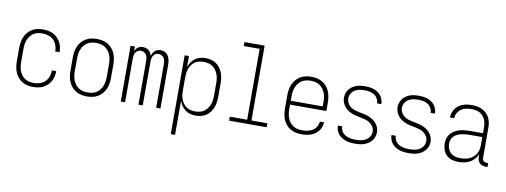

<svg xmlns="http://www.w3.org/2000/svg" viewBox="-71 -1142 4643 1763"><g transform="rotate(10 2250.0 -260.0)"><path d="M247 8Q221 8 195 2.5Q169 -3 146 -17Q123 -31 106 -51.5Q89 -72 79 -96.5Q69 -121 65 -147.5Q61 -174 61 -200V-320Q61 -346 65 -372.5Q69 -399 79 -423.5Q89 -448 106 -468.5Q123 -489 146 -503Q169 -517 195 -522.5Q221 -528 247 -528Q272 -528 296 -524Q320 -520 341.5 -509Q363 -498 381 -481Q399 -464 410.5 -443Q422 -422 427.5 -398Q433 -374 433 -350V-348H393V-349Q393 -378 383 -406Q373 -434 352.5 -454Q332 -474 304 -482.5Q276 -491 247 -491Q226 -491 205 -486.5Q184 -482 166 -470Q148 -458 135 -441Q122 -424 114.5 -404Q107 -384 104 -362.5Q101 -341 101 -320V-200Q101 -179 104 -157.5Q107 -136 114.5 -116Q122 -96 135 -79Q148 -62 166 -50Q184 -38 205 -33.5Q226 -29 247 -29Q276 -29 304 -37.5Q332 -46 352.5 -66Q373 -86 383 -114Q393 -142 393 -171V-172H433V-170Q433 -146 427.5 -122Q422 -98 410.5 -77Q399 -56 381 -39Q363 -22 341.5 -11Q320 0 296 4Q272 8 247 8Z M750 8Q723 8 697 2.5Q671 -3 648 -16.5Q625 -30 607.5 -50.5Q590 -71 579.5 -95.5Q569 -120 565 -146.5Q561 -173 561 -200V-320Q561 -347 565 -373.5Q569 -400 579.5 -424.5Q590 -449 607.5 -469.5Q625 -490 648 -503.5Q671 -517 697 -522.5Q723 -528 750 -528Q777 -528 803 -522.5Q829 -517 852 -503.5Q875 -490 892.5 -469.5Q910 -449 920.5 -424.5Q931 -400 935 -373.5Q939 -347 939 -320V-200Q939 -173 935 -146.5Q931 -120 920.5 -95.5Q910 -71 892.5 -50.5Q875 -30 852 -16.5Q829 -3 803 2.5Q777 8 750 8ZM750 -29Q772 -29 793 -33.5Q814 -38 832 -49.5Q850 -61 863.5 -78.5Q877 -96 885 -116Q893 -136 896 -157Q899 -178 899 -200V-320Q899 -342 896 -363Q893 -384 885 -404Q877 -424 863.5 -441.5Q850 -459 832 -470.5Q814 -482 793 -486.5Q772 -491 750 -491Q728 -491 707 -486.5Q686 -482 668 -470.5Q650 -459 636.5 -441.5Q623 -424 615 -404Q607 -384 604 -363Q601 -342 601 -320V-200Q601 -178 604 -157Q607 -136 615 -116Q623 -96 636.5 -78.5Q650 -61 668 -49.5Q686 -38 707 -33.5Q728 -29 750 -29Z M1065 0V-520H1105V-478Q1110 -489 1117.5 -499Q1125 -509 1135 -515.5Q1145 -522 1156.5 -525Q1168 -528 1180 -528Q1195 -528 1209 -523.5Q1223 -519 1234 -509.5Q1245 -500 1252 -487Q1259 -474 1263 -460Q1267 -474 1274 -487Q1281 -500 1292 -509.5Q1303 -519 1317 -523.5Q1331 -528 1345 -528Q1360 -528 1373.5 -523.5Q1387 -519 1398 -510Q1409 -501 1416.5 -488.5Q1424 -476 1428 -462.5Q1432 -449 1433.5 -435Q1435 -421 1435 -406V0H1395V-406Q1395 -421 1392.5 -436Q1390 -451 1382 -464Q1374 -477 1360.5 -484Q1347 -491 1333 -491Q1318 -491 1304.5 -484Q1291 -477 1283 -464Q1275 -451 1272.5 -436Q1270 -421 1270 -406V0H1230V-406Q1230 -421 1227.5 -436Q1225 -451 1217 -464Q1209 -477 1195.5 -484Q1182 -491 1167 -491Q1153 -491 1139.5 -484Q1126 -477 1118 -464Q1110 -451 1107.5 -436Q1105 -421 1105 -406V0Z M1569 215V-520H1609V-418Q1618 -442 1632.5 -463.5Q1647 -485 1667.5 -500Q1688 -515 1713 -521.5Q1738 -528 1764 -528Q1789 -528 1814.5 -522Q1840 -516 1861.5 -501.5Q1883 -487 1898.5 -466Q1914 -445 1923 -421Q1932 -397 1935.5 -371.5Q1939 -346 1939 -320V-200Q1939 -174 1935.5 -148.5Q1932 -123 1923 -99Q1914 -75 1898.5 -54Q1883 -33 1861.5 -18.5Q1840 -4 1814.5 2Q1789 8 1764 8Q1738 8 1713 1.5Q1688 -5 1667.5 -20Q1647 -35 1632.5 -56.5Q1618 -78 1609 -102V215ZM1751 -29Q1772 -29 1793.5 -33.5Q1815 -38 1833 -50Q1851 -62 1864 -79Q1877 -96 1885 -116Q1893 -136 1896 -157.5Q1899 -179 1899 -200V-320Q1899 -341 1896 -362.5Q1893 -384 1885 -404Q1877 -424 1864 -441Q1851 -458 1833 -470Q1815 -482 1793.5 -486.5Q1772 -491 1751 -491Q1730 -491 1709 -486Q1688 -481 1671 -469Q1654 -457 1641.5 -440Q1629 -423 1621.5 -403Q1614 -383 1611.5 -362Q1609 -341 1609 -320V-200Q1609 -179 1611.5 -158Q1614 -137 1621.5 -117Q1629 -97 1641.5 -80Q1654 -63 1671 -51Q1688 -39 1709 -34Q1730 -29 1751 -29Z M2075 0V-37H2237V-698H2089V-735H2277V-37H2425V0Z M2751 8Q2724 8 2698 2.5Q2672 -3 2648.5 -16.5Q2625 -30 2607.5 -50.5Q2590 -71 2579.5 -95.5Q2569 -120 2565 -146.5Q2561 -173 2561 -200V-320Q2561 -347 2565 -373.5Q2569 -400 2579.5 -424.5Q2590 -449 2607.5 -469.5Q2625 -490 2648 -503.5Q2671 -517 2697 -522.5Q2723 -528 2750 -528Q2777 -528 2803 -522.5Q2829 -517 2852 -503.5Q2875 -490 2892.5 -469.5Q2910 -449 2920.5 -424.5Q2931 -400 2935 -373.5Q2939 -347 2939 -320V-242H2601V-200Q2601 -178 2604 -156.5Q2607 -135 2615 -115Q2623 -95 2636.5 -78Q2650 -61 2668.5 -49.5Q2687 -38 2708.5 -33.5Q2730 -29 2751 -29Q2776 -29 2801.5 -34Q2827 -39 2848 -52.5Q2869 -66 2882.5 -88.5Q2896 -111 2897 -136H2937Q2936 -114 2928.5 -93Q2921 -72 2907.5 -55Q2894 -38 2876 -25Q2858 -12 2837.5 -5Q2817 2 2795 5Q2773 8 2751 8ZM2601 -278H2899V-320Q2899 -342 2896 -363Q2893 -384 2885 -404Q2877 -424 2863.5 -441.5Q2850 -459 2832 -470.5Q2814 -482 2793 -486.5Q2772 -491 2750 -491Q2728 -491 2707 -486.5Q2686 -482 2668 -470.5Q2650 -459 2636.5 -441.5Q2623 -424 2615 -404Q2607 -384 2604 -363Q2601 -342 2601 -320Z M3249 8Q3228 8 3207 5.5Q3186 3 3165.5 -3.5Q3145 -10 3127 -21Q3109 -32 3095.5 -48Q3082 -64 3074.5 -84.5Q3067 -105 3067 -126V-129H3107V-127Q3107 -111 3113 -95.5Q3119 -80 3130 -68Q3141 -56 3155.5 -48.5Q3170 -41 3185.5 -36.5Q3201 -32 3217 -30.5Q3233 -29 3249 -29Q3265 -29 3281.5 -30.5Q3298 -32 3313.5 -36.5Q3329 -41 3343.5 -49.5Q3358 -58 3368.5 -70Q3379 -82 3385 -97.5Q3391 -113 3391 -129Q3391 -152 3379.5 -172Q3368 -192 3350 -205.5Q3332 -219 3310.5 -225.5Q3289 -232 3267 -236.5Q3245 -241 3223 -245.5Q3201 -250 3180 -258Q3159 -266 3140 -278.5Q3121 -291 3107 -308.5Q3093 -326 3085 -347Q3077 -368 3077 -391Q3077 -412 3083.5 -432Q3090 -452 3102.5 -468.5Q3115 -485 3132.5 -497Q3150 -509 3169.5 -516Q3189 -523 3209.5 -525.5Q3230 -528 3251 -528Q3272 -528 3292 -525.5Q3312 -523 3331.5 -516.5Q3351 -510 3368.5 -498.5Q3386 -487 3398.5 -471Q3411 -455 3418 -435.5Q3425 -416 3425 -395V-392H3385V-394Q3385 -417 3372.5 -438Q3360 -459 3340.5 -471Q3321 -483 3297.5 -487Q3274 -491 3251 -491Q3228 -491 3204.5 -486.5Q3181 -482 3161 -469.5Q3141 -457 3129 -435.5Q3117 -414 3117 -391Q3117 -369 3128 -348.5Q3139 -328 3157 -314.5Q3175 -301 3196.5 -294.5Q3218 -288 3240 -283.5Q3262 -279 3284 -274.5Q3306 -270 3327 -262Q3348 -254 3367 -241.5Q3386 -229 3400.5 -212Q3415 -195 3423 -173.5Q3431 -152 3431 -129Q3431 -108 3424 -87.5Q3417 -67 3403.5 -50.5Q3390 -34 3371.5 -22Q3353 -10 3333 -3.5Q3313 3 3291.5 5.5Q3270 8 3249 8Z M3749 8Q3728 8 3707 5.5Q3686 3 3665.5 -3.5Q3645 -10 3627 -21Q3609 -32 3595.5 -48Q3582 -64 3574.5 -84.5Q3567 -105 3567 -126V-129H3607V-127Q3607 -111 3613 -95.5Q3619 -80 3630 -68Q3641 -56 3655.5 -48.5Q3670 -41 3685.5 -36.5Q3701 -32 3717 -30.5Q3733 -29 3749 -29Q3765 -29 3781.5 -30.5Q3798 -32 3813.5 -36.5Q3829 -41 3843.5 -49.5Q3858 -58 3868.5 -70Q3879 -82 3885 -97.5Q3891 -113 3891 -129Q3891 -152 3879.5 -172Q3868 -192 3850 -205.5Q3832 -219 3810.5 -225.5Q3789 -232 3767 -236.5Q3745 -241 3723 -245.5Q3701 -250 3680 -258Q3659 -266 3640 -278.5Q3621 -291 3607 -308.5Q3593 -326 3585 -347Q3577 -368 3577 -391Q3577 -412 3583.5 -432Q3590 -452 3602.5 -468.5Q3615 -485 3632.5 -497Q3650 -509 3669.5 -516Q3689 -523 3709.5 -525.5Q3730 -528 3751 -528Q3772 -528 3792 -525.5Q3812 -523 3831.5 -516.5Q3851 -510 3868.5 -498.5Q3886 -487 3898.5 -471Q3911 -455 3918 -435.5Q3925 -416 3925 -395V-392H3885V-394Q3885 -417 3872.5 -438Q3860 -459 3840.5 -471Q3821 -483 3797.5 -487Q3774 -491 3751 -491Q3728 -491 3704.5 -486.5Q3681 -482 3661 -469.5Q3641 -457 3629 -435.5Q3617 -414 3617 -391Q3617 -369 3628 -348.5Q3639 -328 3657 -314.5Q3675 -301 3696.5 -294.5Q3718 -288 3740 -283.5Q3762 -279 3784 -274.5Q3806 -270 3827 -262Q3848 -254 3867 -241.5Q3886 -229 3900.5 -212Q3915 -195 3923 -173.5Q3931 -152 3931 -129Q3931 -108 3924 -87.5Q3917 -67 3903.5 -50.5Q3890 -34 3871.5 -22Q3853 -10 3833 -3.5Q3813 3 3791.5 5.5Q3770 8 3749 8Z M4214 8Q4184 8 4154.5 0Q4125 -8 4103 -29Q4081 -50 4071 -79Q4061 -108 4061 -138Q4061 -163 4068 -186.5Q4075 -210 4090.5 -228.5Q4106 -247 4127.5 -259.5Q4149 -272 4172 -279Q4195 -286 4219.5 -288.5Q4244 -291 4268 -291H4391V-348Q4391 -367 4387.5 -386Q4384 -405 4375.5 -422.5Q4367 -440 4353.5 -453.5Q4340 -467 4323 -476Q4306 -485 4287 -488Q4268 -491 4248 -491Q4223 -491 4198 -486Q4173 -481 4152.5 -466.5Q4132 -452 4119.5 -429Q4107 -406 4107 -381H4067Q4067 -403 4074 -424Q4081 -445 4093.5 -463Q4106 -481 4124 -494Q4142 -507 4162.5 -514.5Q4183 -522 4204.5 -525Q4226 -528 4248 -528Q4273 -528 4297 -524Q4321 -520 4343 -509Q4365 -498 4382.5 -481Q4400 -464 4411 -442.5Q4422 -421 4426.5 -396.5Q4431 -372 4431 -348V-71Q4431 -63 4433.5 -54.5Q4436 -46 4442 -40Q4448 -34 4456.5 -31.5Q4465 -29 4473 -29H4486V8H4473Q4457 8 4441 3.5Q4425 -1 4413 -12Q4401 -23 4396 -39Q4391 -55 4391 -71V-96Q4381 -71 4362.5 -50Q4344 -29 4320 -16Q4296 -3 4269 2.5Q4242 8 4214 8ZM4227 -29Q4248 -29 4269 -32.5Q4290 -36 4309.5 -44.5Q4329 -53 4345 -67Q4361 -81 4371.5 -99Q4382 -117 4386.5 -138Q4391 -159 4391 -180V-255H4268Q4249 -255 4230 -253Q4211 -251 4193 -246.5Q4175 -242 4157.5 -233.5Q4140 -225 4126.5 -211.5Q4113 -198 4107 -179.5Q4101 -161 4101 -142Q4101 -118 4110 -95Q4119 -72 4137 -56Q4155 -40 4179 -34.5Q4203 -29 4227 -29Z"/></g></svg>

Font: Iosevka SS18 Extralight
Style: Regular
Weight: 200
Monospace: yes
Designer: Belleve Invis
Foundry: Belleve Invis
Version: Version 25.1.1; ttfautohint (v1.8.4)